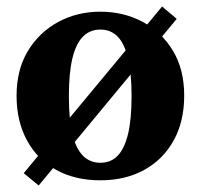

<svg xmlns="http://www.w3.org/2000/svg" viewBox="-20 -540 618 591"><path d="M524 -482 99 31 53 -7 479 -520ZM289 15Q211 15 153 -17Q95 -49 63 -108Q31 -167 31 -245Q31 -325 65.5 -382.5Q100 -440 158.5 -472Q217 -504 289 -504Q361 -504 419.5 -472.5Q478 -441 512.5 -383.5Q547 -326 547 -246Q547 -166 514.5 -107.5Q482 -49 424 -17Q366 15 289 15ZM289 -39Q321 -39 342 -60.5Q363 -82 374 -127Q385 -172 385 -244Q385 -316 374 -361Q363 -406 342 -427.5Q321 -449 289 -449Q257 -449 235.5 -427.5Q214 -406 203 -361Q192 -316 192 -244Q192 -172 203 -127Q214 -82 235.5 -60.5Q257 -39 289 -39Z"/></svg>

Font: Source Serif 4 18pt
Style: Bold
Weight: 700
Designer: Frank Grießhammer
Foundry: Adobe Systems Incorporated
Version: Version 4.004;hotconv 1.0.116;makeotfexe 2.5.65601